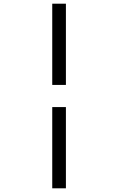

<svg xmlns="http://www.w3.org/2000/svg" viewBox="-20 -770 640 1040"><path d="M263 250V-190H337V250ZM263 -310V-750H337V-310Z"/></svg>

Font: Source Code Pro
Style: Regular
Weight: 400
Monospace: yes
Designer: Paul D. Hunt, Teo Tuominen
Foundry: Adobe Systems Incorporated
Version: Version 2.030;PS 1.000;hotconv 16.6.51;makeotf.lib2.5.65220